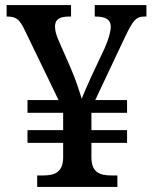

<svg xmlns="http://www.w3.org/2000/svg" viewBox="-20 -734 601 754"><path d="M126 0H441V-45H418C373 -45 339 -56 339 -116V-173H479V-223H339V-291H479V-341H354L472 -591C502 -653 514 -669 546 -669H555V-714H352V-669H355C397 -669 415 -656 415 -629C415 -612 407 -581 392 -547L337 -430C325 -402 306 -361 301 -346C293 -372 276 -426 257 -468L212 -571C201 -594 196 -614 196 -630C196 -657 213 -669 252 -669H259V-714H6V-669H9C46 -669 58 -655 77 -616L210 -341H88V-291H228V-223H88V-173H228V-112C226 -56 193 -45 149 -45H126Z"/></svg>

Font: Noto Serif Malayalam Medium
Style: Regular
Weight: 500
Designer: Indian type Foundry, Jelle Bosma, Monotype Design Team
Foundry: Monotype Imaging Inc.
Version: Version 2.104